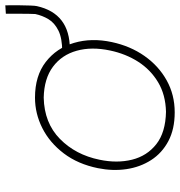

<svg xmlns="http://www.w3.org/2000/svg" viewBox="2 -654 662 705"><g transform="rotate(-90 332.5 -302.0)"><path d="M272 9Q210.5 9 166.5 -14.2Q122.5 -37.5 96.8 -77.5Q71 -117.5 63.5 -168Q56 -218.5 67 -273Q82 -346.5 121.2 -398.2Q160.5 -450 214 -477Q267.5 -504 326 -504Q406 -504 457 -464.5Q508 -425 527 -360.8Q546 -296.5 530 -222Q515.5 -154 479 -102Q442.5 -50 389.5 -20.5Q336.5 9 272 9ZM274 -23Q336.5 -24.5 382.5 -52Q428.5 -79.5 457.8 -125.2Q487 -171 499 -228Q513.5 -296 498.2 -350.8Q483 -405.5 439.5 -438Q396 -470.5 326 -472Q233 -470 174.5 -412.5Q116 -355 98 -267Q84.5 -202.5 98.2 -147.5Q112 -92.5 155.2 -58.5Q198.5 -24.5 274 -23ZM504 -376 495 -404Q544 -404 572.2 -418Q600.5 -432 614 -454.5Q627.5 -477 633 -503Q634 -525 634 -555.8Q634 -586.5 634 -611L665 -613Q665.5 -590 665.2 -565.5Q665 -541 664.2 -522Q663.5 -503 662 -497Q635 -376 504 -376Z"/></g></svg>

Font: Commissioner Loud Thin
Style: Italic
Weight: 100
Italic angle: -12°
Designer: Kostas Bartsokas
Foundry: Kostas Bartsokas
Version: Version 1.000; ttfautohint (v1.8.3)